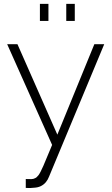

<svg xmlns="http://www.w3.org/2000/svg" viewBox="-20 -748 580 991"><path d="M113 176Q129 177 141.5 176.5Q154 176 160 172Q169 169 178.5 156.5Q188 144 204 107.5Q220 71 249 0L17 -520H70L276 -53L467 -520H518L233 164Q227 180 216.5 192.5Q206 205 191 212.5Q176 220 155 221Q146 222 136 222.5Q126 223 113 222ZM186 -640V-728H230V-640ZM322 -640V-728H366V-640Z"/></svg>

Font: Raleway Thin Light
Style: Regular
Weight: 300
Version: Version 4.026